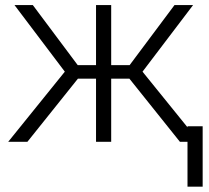

<svg xmlns="http://www.w3.org/2000/svg" viewBox="-20 -548 807 742"><path d="M480 -244.1H409.7V0H351.1V-244.1H281.2L85.9 0H11.7L230.5 -271L36.1 -528.3H106.9L280.3 -296.4H351.1V-528.3H409.7V-296.4H481L654.3 -528.3H726.1L530.8 -271L750 0H675.3ZM763.2 173.3H704.6V-60.1H763.2Z"/></svg>

Font: RobotoInd Light
Style: Regular
Weight: 300
Designer: Google
Version: Version 2.001151; 2014